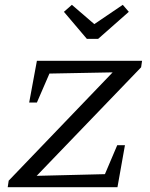

<svg xmlns="http://www.w3.org/2000/svg" viewBox="-20 -776 623 796"><path d="M565 -497 132 -47 415 -54 466 -174H498L467 0H12L16 -27L447 -476L185 -471L133 -351H101L133 -524H569ZM340 -615 245 -727 278 -756 371 -676 489 -756 514 -727 387 -615Z"/></svg>

Font: Piazzolla SC
Style: Italic
Weight: 400
Italic angle: -11.3°
Designer: Juan Pablo del Peral
Foundry: Huerta Tipografica
Version: Version 1.330